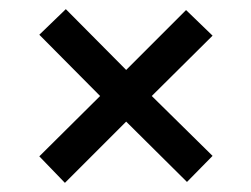

<svg xmlns="http://www.w3.org/2000/svg" viewBox="-20 -513 550 420"><path d="M122 -113 66 -171 199 -303 66 -437 124 -493 256 -360 387 -491 445 -435 312 -303 445 -172 389 -115 256 -247Z"/></svg>

Font: Manuale
Style: Regular
Weight: 400
Designer: Eduardo Tunni / Pablo Cosgaya
Foundry: Eduardo Tunni / Pablo Cosgaya
Version: Version 1.002